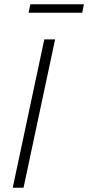

<svg xmlns="http://www.w3.org/2000/svg" viewBox="-20 -886 416 906"><path d="M40 0 189 -700H240L91 0ZM115 -826 123 -866H376L368 -826Z"/></svg>

Font: Red Hat Text
Style: Italic
Weight: 300
Italic angle: -12°
Designer: Pentagram, MCKL
Foundry: Pentagram, MCKL
Version: Version 1.023